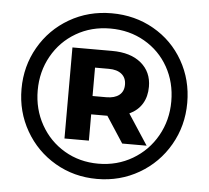

<svg xmlns="http://www.w3.org/2000/svg" viewBox="-51 -758 887 815"><g transform="rotate(5 392.5 -350.0)"><path d="M745 -352Q745 -254 698 -172.5Q651 -91 570 -44Q489 3 391 3Q293 3 212.5 -44Q132 -91 85.5 -172Q39 -253 39 -350Q39 -447 85.5 -528Q132 -609 213 -656Q294 -703 393 -703Q492 -703 572.5 -657Q653 -611 699 -530.5Q745 -450 745 -352ZM677 -352Q677 -433 640.5 -498Q604 -563 539 -600.5Q474 -638 393 -638Q312 -638 247 -600Q182 -562 145 -496Q108 -430 108 -350Q108 -270 145 -204Q182 -138 246.5 -100Q311 -62 391 -62Q471 -62 536.5 -100.5Q602 -139 639.5 -205.5Q677 -272 677 -352ZM504 -286 589 -156H485L412 -268H343V-156H239V-544H408Q487 -544 532 -506.5Q577 -469 577 -406Q577 -364 558.5 -333.5Q540 -303 504 -286ZM401 -346Q436 -346 455.5 -361.5Q475 -377 475 -406Q475 -435 455.5 -451Q436 -467 401 -467H342V-346Z"/></g></svg>

Font: CMG Sans
Style: Bold
Weight: 700
Designer: Julieta Ulanovsky
Foundry: Julieta Ulanovsky
Version: Version 7.200